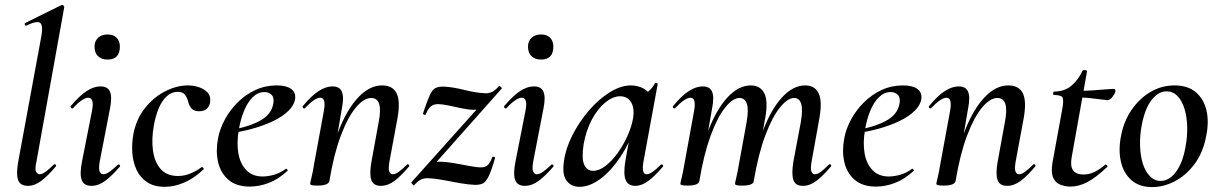

<svg xmlns="http://www.w3.org/2000/svg" viewBox="-20 -746 4949 780"><path d="M93 9Q62 9 53.5 -15Q45 -39 54 -89L148 -599Q156 -643 143 -653Q130 -663 87 -642Q83 -640 81 -646Q79 -652 83 -653L229 -725Q234 -727 238 -723Q242 -719 241 -717L128 -89Q121 -60 126.5 -49Q132 -38 141 -38Q152 -38 166.5 -49Q181 -60 198 -77Q202 -81 206 -77Q210 -73 206 -69Q175 -32 148 -11.5Q121 9 93 9Z M351 9Q321 9 312 -14.5Q303 -38 313 -89L354 -297Q364 -349 338 -349Q328 -349 312 -338.5Q296 -328 277 -307Q273 -303 269 -307.5Q265 -312 268 -316Q304 -358 332.5 -376.5Q361 -395 388 -395Q418 -395 427 -373Q436 -351 427 -306L385 -89Q380 -60 385 -49Q390 -38 400 -38Q411 -38 425.5 -48.5Q440 -59 458 -76Q462 -80 466 -76Q470 -72 466 -68Q434 -31 407 -11Q380 9 351 9ZM417 -504Q393 -504 378.5 -517.5Q364 -531 364 -557Q364 -579 378.5 -592.5Q393 -606 417 -606Q441 -606 454 -592.5Q467 -579 467 -557Q467 -504 417 -504Z M650 13Q606 13 577.5 -6Q549 -25 534.5 -56.5Q520 -88 517.5 -126Q515 -164 522 -202Q534 -263 569 -307Q604 -351 651 -375Q698 -399 743 -399Q766 -399 787.5 -392Q809 -385 822.5 -371Q836 -357 834 -335Q833 -317 821.5 -305.5Q810 -294 789 -294Q767 -294 757 -306.5Q747 -319 744 -335Q740 -349 731.5 -361Q723 -373 702 -373Q677 -373 657.5 -355Q638 -337 625 -306.5Q612 -276 605 -236Q595 -181 601.5 -134Q608 -87 633 -59Q658 -31 704 -31Q730 -31 755.5 -42Q781 -53 799 -67Q801 -69 805 -65Q809 -61 807 -58Q768 -21 727.5 -4Q687 13 650 13Z M995 12Q939 12 907 -16.5Q875 -45 865.5 -90Q856 -135 866 -185Q873 -223 894 -261.5Q915 -300 946.5 -331Q978 -362 1018 -380.5Q1058 -399 1104 -399Q1143 -399 1162.5 -385Q1182 -371 1179 -345Q1176 -320 1152.5 -296.5Q1129 -273 1090.5 -254.5Q1052 -236 1005 -223Q958 -210 908 -204L910 -217Q983 -228 1032.5 -253.5Q1082 -279 1090 -324Q1095 -348 1084 -360Q1073 -372 1054 -372Q1028 -372 1007 -351.5Q986 -331 971.5 -296Q957 -261 950 -218Q941 -165 948.5 -122.5Q956 -80 981 -54.5Q1006 -29 1047 -29Q1068 -29 1093 -36Q1118 -43 1141 -60Q1143 -62 1146.5 -58Q1150 -54 1148 -52Q1110 -17 1071 -2.5Q1032 12 995 12Z M1527 9Q1497 9 1488.5 -15Q1480 -39 1489 -89L1518 -248Q1538 -348 1488 -348Q1458 -348 1425.5 -309Q1393 -270 1364.5 -194.5Q1336 -119 1318 -10L1301 -11Q1322 -130 1356.5 -217Q1391 -304 1436.5 -351.5Q1482 -399 1532 -399Q1575 -399 1591 -367.5Q1607 -336 1595 -267L1562 -89Q1557 -60 1561.5 -49Q1566 -38 1576 -38Q1587 -38 1601.5 -49Q1616 -60 1633 -77Q1636 -81 1640.5 -77Q1645 -73 1641 -69Q1610 -32 1583 -11.5Q1556 9 1527 9ZM1270 8Q1252 8 1246 6Q1240 4 1240 1Q1240 -3 1245.5 -25.5Q1251 -48 1255 -74L1296 -297Q1305 -349 1281 -349Q1270 -349 1254.5 -338.5Q1239 -328 1219 -307Q1216 -303 1211.5 -307.5Q1207 -312 1211 -316Q1246 -358 1275 -376.5Q1304 -395 1331 -395Q1360 -395 1369 -373Q1378 -351 1369 -306L1318 -10Q1313 8 1270 8Z M1662 7Q1660 8 1655 2Q1650 -4 1651 -5L1969 -360L1963 -349Q1950 -320 1938 -310Q1926 -300 1905 -300Q1884 -300 1856 -306Q1828 -312 1802 -317.5Q1776 -323 1759 -323Q1741 -323 1730 -313.5Q1719 -304 1710 -282Q1708 -278 1702.5 -280Q1697 -282 1699 -287Q1716 -338 1726.5 -360.5Q1737 -383 1750.5 -389Q1764 -395 1786 -394Q1821 -392 1867 -380.5Q1913 -369 1952 -367Q1968 -367 1980 -373Q1992 -379 2007 -396Q2010 -398 2015 -393Q2020 -388 2018 -386L1701 -29L1699 -40Q1713 -68 1728.5 -78.5Q1744 -89 1765 -89Q1791 -89 1823 -83.5Q1855 -78 1885.5 -72Q1916 -66 1935 -66Q1952 -66 1962 -76Q1972 -86 1980 -108Q1981 -110 1986.5 -109Q1992 -108 1991 -104Q1977 -54 1965.5 -30.5Q1954 -7 1942 -1Q1930 5 1910 5Q1882 4 1848.5 -2Q1815 -8 1781 -14.5Q1747 -21 1717 -22Q1701 -22 1689 -16Q1677 -10 1662 7Z M2112 9Q2082 9 2073 -14.5Q2064 -38 2074 -89L2115 -297Q2125 -349 2099 -349Q2089 -349 2073 -338.5Q2057 -328 2038 -307Q2034 -303 2030 -307.5Q2026 -312 2029 -316Q2065 -358 2093.5 -376.5Q2122 -395 2149 -395Q2179 -395 2188 -373Q2197 -351 2188 -306L2146 -89Q2141 -60 2146 -49Q2151 -38 2161 -38Q2172 -38 2186.5 -48.5Q2201 -59 2219 -76Q2223 -80 2227 -76Q2231 -72 2227 -68Q2195 -31 2168 -11Q2141 9 2112 9ZM2178 -504Q2154 -504 2139.5 -517.5Q2125 -531 2125 -557Q2125 -579 2139.5 -592.5Q2154 -606 2178 -606Q2202 -606 2215 -592.5Q2228 -579 2228 -557Q2228 -504 2178 -504Z M2334 13Q2301 13 2282 -11.5Q2263 -36 2271 -91Q2278 -143 2305.5 -197Q2333 -251 2372.5 -297Q2412 -343 2457 -371Q2502 -399 2543 -399Q2562 -399 2582 -392Q2602 -385 2616.5 -368.5Q2631 -352 2633 -326L2579 -357Q2594 -359 2612 -373Q2630 -387 2640 -407Q2642 -410 2647.5 -408.5Q2653 -407 2652 -405L2594 -89Q2585 -38 2607 -38Q2617 -38 2632 -48.5Q2647 -59 2665 -77Q2668 -80 2672 -76Q2676 -72 2673 -69Q2642 -32 2614.5 -11.5Q2587 9 2561 9Q2532 9 2522 -14Q2512 -37 2520 -89L2545 -229L2565 -246Q2539 -166 2500 -108Q2461 -50 2418 -18.5Q2375 13 2334 13ZM2389 -52Q2414 -52 2440 -72Q2466 -92 2489 -124Q2512 -156 2528.5 -192.5Q2545 -229 2551 -261Q2559 -304 2544.5 -329.5Q2530 -355 2498 -355Q2468 -354 2437.5 -328.5Q2407 -303 2384 -259.5Q2361 -216 2351 -160Q2342 -101 2353.5 -76.5Q2365 -52 2389 -52Z M3242 9Q3211 9 3203 -15Q3195 -39 3203 -89L3233 -248Q3242 -299 3235 -323.5Q3228 -348 3206 -348Q3180 -348 3149 -310Q3118 -272 3089.5 -197Q3061 -122 3042 -10L3027 -11Q3047 -132 3081 -219Q3115 -306 3159 -352.5Q3203 -399 3251 -399Q3290 -399 3305.5 -367.5Q3321 -336 3309 -267L3277 -89Q3272 -60 3276.5 -49Q3281 -38 3290 -38Q3302 -38 3316 -49Q3330 -60 3347 -77Q3351 -81 3355 -77Q3359 -73 3355 -69Q3324 -32 3297 -11.5Q3270 9 3242 9ZM2774 8Q2756 8 2750 6Q2744 4 2744 1Q2744 -3 2749.5 -25Q2755 -47 2759 -72L2800 -297Q2809 -349 2785 -349Q2774 -349 2758.5 -338.5Q2743 -328 2723 -307Q2720 -303 2715.5 -307.5Q2711 -312 2715 -316Q2750 -358 2779 -376.5Q2808 -395 2835 -395Q2864 -395 2873 -373Q2882 -351 2873 -306L2821 -10Q2817 8 2774 8ZM2995 8Q2978 8 2972 6Q2966 4 2966 1Q2966 -3 2971.5 -26Q2977 -49 2981 -74L3013 -249Q3022 -301 3014 -324.5Q3006 -348 2984 -348Q2957 -348 2925.5 -308.5Q2894 -269 2866.5 -193.5Q2839 -118 2821 -10L2805 -11Q2824 -130 2858 -217Q2892 -304 2936.5 -351.5Q2981 -399 3030 -399Q3068 -399 3084.5 -368Q3101 -337 3089 -268L3042 -10Q3040 8 2995 8Z M3539 12Q3483 12 3451 -16.5Q3419 -45 3409.5 -90Q3400 -135 3410 -185Q3417 -223 3438 -261.5Q3459 -300 3490.5 -331Q3522 -362 3562 -380.5Q3602 -399 3648 -399Q3687 -399 3706.5 -385Q3726 -371 3723 -345Q3720 -320 3696.5 -296.5Q3673 -273 3634.5 -254.5Q3596 -236 3549 -223Q3502 -210 3452 -204L3454 -217Q3527 -228 3576.5 -253.5Q3626 -279 3634 -324Q3639 -348 3628 -360Q3617 -372 3598 -372Q3572 -372 3551 -351.5Q3530 -331 3515.5 -296Q3501 -261 3494 -218Q3485 -165 3492.5 -122.5Q3500 -80 3525 -54.5Q3550 -29 3591 -29Q3612 -29 3637 -36Q3662 -43 3685 -60Q3687 -62 3690.5 -58Q3694 -54 3692 -52Q3654 -17 3615 -2.5Q3576 12 3539 12Z M4071 9Q4041 9 4032.5 -15Q4024 -39 4033 -89L4062 -248Q4082 -348 4032 -348Q4002 -348 3969.5 -309Q3937 -270 3908.5 -194.5Q3880 -119 3862 -10L3845 -11Q3866 -130 3900.5 -217Q3935 -304 3980.5 -351.5Q4026 -399 4076 -399Q4119 -399 4135 -367.5Q4151 -336 4139 -267L4106 -89Q4101 -60 4105.5 -49Q4110 -38 4120 -38Q4131 -38 4145.5 -49Q4160 -60 4177 -77Q4180 -81 4184.5 -77Q4189 -73 4185 -69Q4154 -32 4127 -11.5Q4100 9 4071 9ZM3814 8Q3796 8 3790 6Q3784 4 3784 1Q3784 -3 3789.5 -25.5Q3795 -48 3799 -74L3840 -297Q3849 -349 3825 -349Q3814 -349 3798.5 -338.5Q3783 -328 3763 -307Q3760 -303 3755.5 -307.5Q3751 -312 3755 -316Q3790 -358 3819 -376.5Q3848 -395 3875 -395Q3904 -395 3913 -373Q3922 -351 3913 -306L3862 -10Q3857 8 3814 8Z M4329 12Q4307 12 4287 4Q4267 -4 4258 -25.5Q4249 -47 4256 -87L4296 -306Q4302 -340 4296.5 -350Q4291 -360 4262 -360Q4258 -360 4258.5 -367Q4259 -374 4262 -374Q4306 -374 4334.5 -399.5Q4363 -425 4378 -459Q4379 -462 4388 -461Q4397 -460 4396 -456L4334 -109Q4327 -72 4339 -54.5Q4351 -37 4382 -37Q4405 -37 4426.5 -47.5Q4448 -58 4470 -77Q4472 -79 4476.5 -75Q4481 -71 4478 -68Q4433 -25 4398 -6.5Q4363 12 4329 12ZM4479 -339Q4477 -339 4458 -341.5Q4439 -344 4412.5 -347Q4386 -350 4359 -350L4361 -377Q4392 -377 4421 -379Q4450 -381 4472.5 -383Q4495 -385 4504 -385Q4509 -385 4510.5 -381.5Q4512 -378 4511 -374Q4510 -366 4499.5 -352.5Q4489 -339 4479 -339Z M4661 14Q4608 14 4576 -14.5Q4544 -43 4533.5 -90Q4523 -137 4534 -193Q4545 -253 4577 -299.5Q4609 -346 4654 -372.5Q4699 -399 4751 -399Q4806 -399 4838.5 -371Q4871 -343 4881.5 -296.5Q4892 -250 4880 -193Q4868 -127 4833 -80Q4798 -33 4752.5 -9.5Q4707 14 4661 14ZM4695 -11Q4730 -11 4757.5 -48Q4785 -85 4796 -149Q4804 -191 4803 -231Q4802 -271 4792 -304Q4782 -337 4763.5 -356Q4745 -375 4719 -375Q4686 -375 4658.5 -340Q4631 -305 4618 -236Q4610 -193 4611.5 -152.5Q4613 -112 4623 -80.5Q4633 -49 4651.5 -30Q4670 -11 4695 -11Z"/></svg>

Font: Cormorant Infant Light SemiBold
Style: Italic
Weight: 600
Italic angle: -10°
Version: Version 4.001